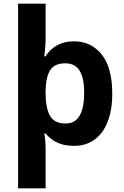

<svg xmlns="http://www.w3.org/2000/svg" viewBox="-20 -780 673 1040"><path d="M588 -273.7Q588 -181 562 -117.5Q536 -54 489.8 -22Q443.7 10 382.2 10Q343 10 313.5 1Q284 -8 262.9 -23.5Q241.7 -38.9 227 -57H220Q222 -47 223.5 -33Q225 -19 226 -5.5Q227 8 227 18.9V240H78V-760H227V-569Q227 -545 224.5 -517.5Q222 -490 220 -475H227Q241 -498 262.5 -516.2Q283.9 -534.4 313.5 -545.2Q343 -556 382 -556Q474 -556 531 -484.7Q588 -413.3 588 -273.7ZM436 -275.7Q436 -356 411.5 -396.5Q387 -437 334.3 -437Q276 -437 252.5 -401Q229 -365 227 -291V-275Q227 -196.2 250.5 -153.6Q274 -111 335.7 -111Q370.1 -111 392.2 -130.1Q414.3 -149.2 425.1 -186.2Q436 -223.2 436 -275.7Z"/></svg>

Font: Noto Sans Sinhala
Style: Regular
Weight: 400
Designer: Jelle Bosma - Monotype Design Team
Foundry: Monotype Imaging Inc.
Version: Version 2.006